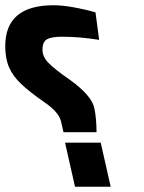

<svg xmlns="http://www.w3.org/2000/svg" viewBox="-49 -712 550 732"><path d="M193 -208 184 -248Q176 -284 122 -321Q63 -362 31.5 -392Q0 -422 -14.5 -455.5Q-29 -489 -29 -536Q-29 -692 155 -692Q190 -692 235.5 -683.5Q281 -675 315 -665L329 -560Q255 -572 186 -572Q148 -572 130.5 -562.5Q113 -553 113 -522Q113 -496 135.5 -472.5Q158 -449 217 -408Q302 -347 311 -298Q319 -258 319 -208ZM237 0 199 -168H335L373 0Z"/></svg>

Font: Cairo
Style: Bold Italic
Weight: 700
Italic angle: -13°
Designer: Mohamed Gaber, Accademia di Belle Arti di Urbino and others
Foundry: Kief Type Foundry, Accademia di Belle Arti di Urbino and others
Version: Version 3.011